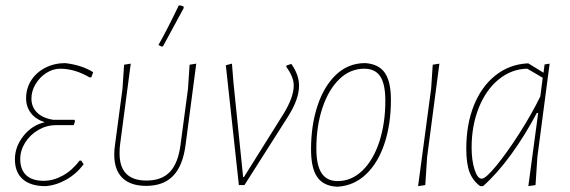

<svg xmlns="http://www.w3.org/2000/svg" viewBox="-20 -695 2142 721"><path d="M330 -424 323 -405 317 -404Q261 -437 206 -437Q179 -437 154 -421Q129 -405 113.5 -379Q98 -353 98 -325Q98 -293 119.5 -272Q141 -251 181 -245H259L262 -241L257 -225H190Q155 -225 124 -207Q93 -189 74.5 -159.5Q56 -130 56 -98Q56 -58 78.5 -37Q101 -16 144 -16Q180 -16 215.5 -35.5Q251 -55 279 -92H285L294 -78Q267 -42 229 -20.5Q191 1 151 4Q95 4 65.5 -22Q36 -48 36 -97Q36 -144 68 -184.5Q100 -225 148 -236Q114 -247 96 -270.5Q78 -294 78 -326Q78 -363 97 -393Q116 -423 150 -440.5Q184 -458 225 -458Q286 -451 330 -424Z M409 -115Q409 -133 412 -152L440 -362L446 -452L471 -456L431 -153Q429 -141 429 -119Q429 -17 530 -17Q587 -17 618 -49.5Q649 -82 658 -152L686 -362L692 -452L717 -456L677 -152Q667 -73 630.5 -35Q594 3 529 3Q470 3 439.5 -27Q409 -57 409 -115ZM656 -675 669 -671 670 -665Q647 -622 592 -521L587 -520L575 -526Q609 -586 651 -674Z M1103 -373Q1103 -323 1062 -258L898 0H877L828 -450L851 -456L857 -382L893 -30H896L1045 -268Q1083 -330 1083 -374Q1083 -406 1055 -444L1056 -449L1074 -455Q1103 -414 1103 -373Z M1353 -458Q1403 -454 1425.5 -421Q1448 -388 1448 -320Q1448 -229 1424 -156.5Q1400 -84 1355 -41Q1310 2 1249 6H1244Q1194 3 1171 -30.5Q1148 -64 1148 -134Q1148 -225 1172.5 -298.5Q1197 -372 1242 -414.5Q1287 -457 1348 -458ZM1168 -137Q1168 -75 1187.5 -45Q1207 -15 1248 -15Q1300 -15 1341 -54.5Q1382 -94 1404.5 -163Q1427 -232 1427 -317Q1427 -379 1408 -408Q1389 -437 1348 -437Q1295 -437 1254.5 -398Q1214 -359 1191 -290.5Q1168 -222 1168 -137Z M1584 -106 1577 0 1550 4 1599 -362 1605 -452 1630 -456Z M2044 -456 1998 -106 1991 0 1964 4 2001 -271H1996Q1951 -186 1899 -114.5Q1847 -43 1794 4H1783Q1755 -17 1743 -49Q1731 -81 1731 -137Q1731 -228 1759.5 -299Q1788 -370 1840 -411.5Q1892 -453 1960 -457H1964L2021 -422L2025 -453ZM2009 -333 2018 -403 1960 -437Q1901 -436 1853 -397Q1805 -358 1778 -290.5Q1751 -223 1751 -141Q1751 -93 1762 -58.5Q1773 -24 1789 -24Q1804 -24 1844.5 -73.5Q1885 -123 1931.5 -196Q1978 -269 2009 -333Z"/></svg>

Font: Luna Sans Thin
Style: Italic
Weight: 250
Italic angle: -7°
Designer: Juan Pablo del Peral
Foundry: Huerta Tipografica
Version: Version 2.001; ttfautohint (v1.5)